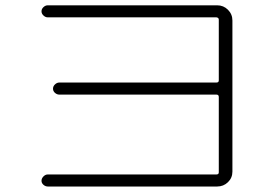

<svg xmlns="http://www.w3.org/2000/svg" viewBox="-20 -718 1040 716"><path d="M787.1 -67.4Q795.9 -67.4 795.9 -75.2V-356.4Q795.9 -365.2 787.1 -365.2H201.2Q192.4 -365.2 185.1 -371.6Q177.7 -377.9 177.7 -387.2Q177.7 -396.5 185.1 -403.3Q192.4 -410.2 201.2 -410.2H787.1Q795.9 -410.2 795.9 -418V-644.5Q795.9 -652.3 787.1 -653.3H158.2Q149.4 -653.3 142.1 -660.2Q134.8 -667 134.8 -675.8Q134.8 -684.6 142.1 -691.4Q149.4 -698.2 158.2 -698.2H790Q813.5 -698.2 830.1 -681.6Q846.7 -665 846.7 -641.6V-78.1Q846.7 -54.7 830.1 -38.6Q813.5 -22.5 790 -22.5H158.2Q149.4 -22.5 142.1 -28.8Q134.8 -35.2 134.8 -43.9Q134.8 -52.7 142.1 -60.1Q149.4 -67.4 158.2 -67.4Z"/></svg>

Font: Rounded Mgen+ 1mn light
Style: Regular
Weight: 200
Designer: [Source Han Sans]
Ryoko NISHIZUKA  (kana & ideographs); Paul D. Hunt (Latin, Greek & Cyrillic); Wenlong ZHANG  (bopomofo
Version: Version 1.059.20150602